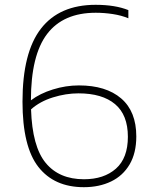

<svg xmlns="http://www.w3.org/2000/svg" viewBox="-20 -769 622 798"><path d="M546.5 -202Q546.5 -133 518.8 -85.8Q491 -38.5 441.8 -14.8Q392.5 9 328.5 9Q205.5 9 139.5 -75.2Q73.5 -159.5 73.5 -346.5Q73.5 -551 150.2 -650Q227 -749 377.5 -749Q458.5 -749 513.5 -727V-693Q485 -705 449 -710.5Q413 -716 378 -716Q243 -716 175.8 -627.8Q108.5 -539.5 108.5 -352Q146 -380.5 199.8 -397.2Q253.5 -414 308 -414Q420.5 -414 483.5 -360Q546.5 -306 546.5 -202ZM511.5 -200.5Q511.5 -291.5 458.2 -336.2Q405 -381 306 -381Q254 -381 200 -364.2Q146 -347.5 109 -314.5Q114 -159.5 170 -91.8Q226 -24 329 -24Q412 -24 461.8 -68Q511.5 -112 511.5 -200.5Z"/></svg>

Font: Encode Sans Semi Expanded Thin
Style: Regular
Weight: 250
Width: 6
Designer: Multiple Designers
Foundry: Impallari Type
Version: Version 2.000